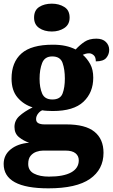

<svg xmlns="http://www.w3.org/2000/svg" viewBox="-27 -794 616 1048"><path d="M237 234Q-7 234 -7 101Q-7 52 31.5 21Q70 -10 132 -15Q102 -25 77 -45Q52 -65 52 -101Q52 -136 78.5 -160.5Q105 -185 151 -208Q102 -223 69 -261.5Q36 -300 36 -365Q36 -454 90 -502Q144 -550 261 -550Q300 -550 330 -543.5Q360 -537 386 -524Q409 -549 434.5 -566Q460 -583 499 -583Q533 -583 551 -565Q569 -547 569 -522Q569 -497 553 -478Q537 -459 496 -459Q496 -483 484 -493Q472 -503 460 -503Q449 -503 440.5 -500.5Q432 -498 425 -495Q449 -474 465.5 -444Q482 -414 482 -370Q482 -289 428.5 -238.5Q375 -188 261 -188Q250 -188 231 -189Q212 -190 204 -192Q192 -188 181 -174Q170 -160 170 -144Q170 -128 182.5 -121.5Q195 -115 216 -115H335Q439 -115 488.5 -75Q538 -35 538 40Q538 131 464 182.5Q390 234 237 234ZM259 -251Q302 -251 314.5 -283.5Q327 -316 327 -365Q327 -415 314.5 -450.5Q302 -486 258 -486Q217 -486 203 -450Q189 -414 189 -364Q189 -316 203 -283.5Q217 -251 259 -251ZM240 170Q320 170 361.5 147Q403 124 403 81Q403 57 385 42.5Q367 28 331 28H208Q190 28 171.5 34.5Q153 41 140 56.5Q127 72 127 101Q127 137 158.5 153.5Q190 170 240 170ZM256 -622Q215 -622 187 -641Q159 -660 159 -698Q159 -738 187 -756Q215 -774 256 -774Q295 -774 324 -756Q353 -738 353 -698Q353 -660 324 -641Q295 -622 256 -622Z"/></svg>

Font: Noto Serif Lao ExtraBold
Style: Regular
Weight: 800
Designer: Monotype Design Team
Foundry: Monotype Imaging Inc.
Version: Version 2.003; ttfautohint (v1.8.4.7-5d5b)